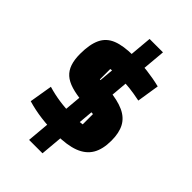

<svg xmlns="http://www.w3.org/2000/svg" viewBox="-257 -855 1084 1084"><g transform="rotate(45 284.5 -313.0)"><path d="M193 129 271 -755H378L300 129ZM68 -170Q115 -156 163.5 -149Q212 -142 260 -142Q285 -142 304 -143Q323 -144 345 -147V-229L258 -236Q201 -241 161.5 -253Q122 -265 98.5 -286Q75 -307 64 -339.5Q53 -372 53 -418Q53 -494 74.5 -539.5Q96 -585 145 -604.5Q194 -624 276 -624Q388 -624 493 -598L472 -464Q423 -474 387.5 -478Q352 -482 313 -482Q285 -482 268.5 -481.5Q252 -481 234 -478V-395L312 -389Q388 -382 435 -360.5Q482 -339 503.5 -299Q525 -259 525 -197Q525 -128 499.5 -85Q474 -42 420 -21.5Q366 -1 280 -1Q216 -1 157.5 -8.5Q99 -16 45 -32Z"/></g></svg>

Font: Changa
Style: Bold
Weight: 700
Designer: Eduardo Rodriguez Tunni
Foundry: Eduardo Rodriguez Tunni
Version: Version 3.002; ttfautohint (v1.8.2)